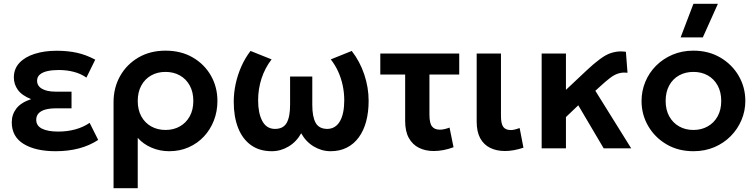

<svg xmlns="http://www.w3.org/2000/svg" viewBox="-20 -782 3980 1012"><path d="M273 15Q167.5 15 104.8 -23.2Q42 -61.5 42 -137.5Q42 -178 65.8 -209.5Q89.5 -241 144 -259.5Q95 -279 74 -308.5Q53 -338 53 -374Q53 -419 82.2 -450.5Q111.5 -482 162.8 -498.2Q214 -514.5 278.5 -514.5Q337 -514.5 385.8 -503.8Q434.5 -493 482 -467.5L435.5 -373Q406.5 -393.5 369.2 -403.2Q332 -413 289.5 -413Q257 -413 231.2 -407.5Q205.5 -402 190.5 -389.5Q175.5 -377 175.5 -356.5Q175.5 -329 201.5 -314Q227.5 -299 271.5 -299H357V-211H275.5Q243.5 -211 220 -204.8Q196.5 -198.5 183.8 -185Q171 -171.5 171 -150.5Q171 -119 201.5 -103.8Q232 -88.5 286.5 -88.5Q334.5 -88.5 376.8 -100Q419 -111.5 452.5 -134.5L497.5 -44.5Q452 -14.5 396 0.2Q340 15 273 15Z M578.5 210V-243.5Q578.5 -320 613.2 -381.5Q648 -443 709.8 -479Q771.5 -515 852.5 -515Q934.5 -515 996 -479.2Q1057.5 -443.5 1091.8 -383.2Q1126 -323 1126 -250Q1126 -194.5 1107.2 -146.5Q1088.5 -98.5 1054.5 -62.2Q1020.5 -26 974 -5.5Q927.5 15 872 15Q822 15 778.5 -3.8Q735 -22.5 706 -55.5V210ZM852.5 -97Q895 -97 928 -115.8Q961 -134.5 980 -168.8Q999 -203 999 -250Q999 -297 980 -331.5Q961 -366 927.8 -384.5Q894.5 -403 852.5 -403Q810 -403 777 -384.5Q744 -366 725 -331.5Q706 -297 706 -250Q706 -203 724.8 -168.8Q743.5 -134.5 776.8 -115.8Q810 -97 852.5 -97Z M1412.5 15Q1347.5 15 1302.8 -17.2Q1258 -49.5 1235 -108Q1212 -166.5 1212 -245.5Q1212 -292.5 1222.2 -340Q1232.5 -387.5 1252.2 -432Q1272 -476.5 1300.5 -513.5L1411.5 -469Q1394 -446.5 1380.8 -421.2Q1367.5 -396 1358.5 -368.5Q1349.5 -341 1345 -312Q1340.5 -283 1340.5 -253Q1340.5 -185.5 1362.5 -144.2Q1384.5 -103 1429 -102.5Q1473 -102.5 1491 -134.2Q1509 -166 1509 -229.5V-378.5H1626V-229.5Q1626 -166 1644 -134.2Q1662 -102.5 1706 -102.5Q1728 -103 1744.8 -113.8Q1761.5 -124.5 1772.5 -144.2Q1783.5 -164 1789 -191.5Q1794.5 -219 1794.5 -253Q1794.5 -293 1786.5 -331Q1778.5 -369 1762.8 -404Q1747 -439 1723.5 -469L1834 -513.5Q1877 -458 1900 -389.5Q1923 -321 1923 -250.5Q1923 -191 1910 -142.2Q1897 -93.5 1871.2 -58.2Q1845.5 -23 1808.2 -4Q1771 15 1722.5 15Q1675.5 15 1634 -9.8Q1592.5 -34.5 1567.5 -79.5Q1542.5 -34.5 1501 -9.8Q1459.5 15 1412.5 15Z M2266 14Q2222.5 14 2188.5 -2.8Q2154.5 -19.5 2135 -54.5Q2115.5 -89.5 2115.5 -144V-389H1984.5V-500H2400.5V-389H2243.5V-177.5Q2243.5 -133 2257 -115.8Q2270.5 -98.5 2298.5 -98.5Q2310.5 -98.5 2323.2 -101.5Q2336 -104.5 2349.5 -109.5L2370.5 -6Q2344 4 2317.5 9Q2291 14 2266 14Z M2642 14Q2597.5 14 2563.8 -2.5Q2530 -19 2511.2 -53.2Q2492.5 -87.5 2492.5 -141V-500H2620.5V-170.5Q2620.5 -129.5 2632.8 -113Q2645 -96.5 2672.5 -96.5Q2682.5 -96.5 2694.5 -99.5Q2706.5 -102.5 2719 -107L2739 -3.5Q2713.5 5 2689 9.5Q2664.5 14 2642 14Z M2835 0V-500H2963V-308.5L3071 -410Q3109 -446 3141.8 -470.2Q3174.5 -494.5 3201.2 -502.8Q3228 -511 3251 -511Q3264.5 -511 3279 -509L3287.5 -398.5Q3279 -399.5 3271 -399.5Q3252.5 -399.5 3233.5 -392.8Q3214.5 -386 3192.8 -369Q3171 -352 3145.5 -328.5L3118 -303.5L3307 0H3162L3028 -227L2963 -165V0Z M3635 15Q3555 15 3493.2 -21.2Q3431.5 -57.5 3396.5 -117.8Q3361.5 -178 3361.5 -250Q3361.5 -303 3381.5 -351Q3401.5 -399 3438.2 -435.8Q3475 -472.5 3525 -493.8Q3575 -515 3635 -515Q3714.5 -515 3776.2 -479Q3838 -443 3873.2 -382.8Q3908.5 -322.5 3908.5 -250Q3908.5 -197 3888.2 -149.2Q3868 -101.5 3831.5 -64.5Q3795 -27.5 3745 -6.2Q3695 15 3635 15ZM3635 -97Q3677 -97 3710.2 -115.8Q3743.5 -134.5 3762.5 -168.8Q3781.5 -203 3781.5 -250Q3781.5 -297 3762.5 -331.5Q3743.5 -366 3710.5 -384.5Q3677.5 -403 3635 -403Q3592.5 -403 3559.2 -384.5Q3526 -366 3507.2 -331.5Q3488.5 -297 3488.5 -250Q3488.5 -203 3507.5 -168.8Q3526.5 -134.5 3559.5 -115.8Q3592.5 -97 3635 -97ZM3567.5 -585 3635 -762H3764L3684.5 -585Z"/></svg>

Font: Geologica EX Med
Style: Regular
Weight: 500
Designer: Sindre Bremnes, Frode Helland
Foundry: Monokrom Skriftforlag AS
Version: Version 1.010;gftools[0.9.28]